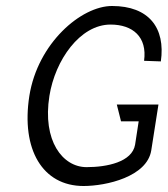

<svg xmlns="http://www.w3.org/2000/svg" viewBox="-20 -610 560 641"><path d="M259 11C335 11 471 -20 485 -108L509 -261H370L384 -205H443L431 -127C421 -69 337 -52 269 -52C189 -52 121 -140 145 -290C164 -409 247 -528 349 -528C423 -528 472 -487 461 -407L517 -405C533 -517 477 -590 354 -590C251 -590 106 -466 78 -290C50 -111 122 11 259 11Z"/></svg>

Font: Charger Pro
Style: LitNarObl
Weight: 300
Designer: Jasper
Foundry: Cannot Into Space Fonts
Version: Version 1.09